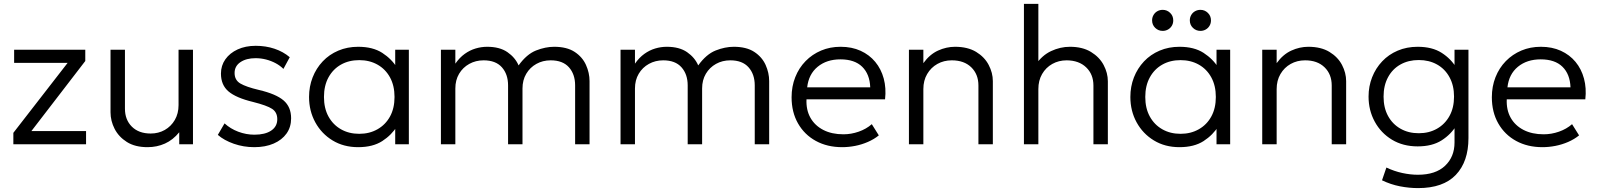

<svg xmlns="http://www.w3.org/2000/svg" viewBox="-20 -740 8194 985"><path d="M48.5 0V-58.5L327 -417.5H52.5V-485H417.5V-427L141 -67.5H421.5V0Z M737 15Q673 15 631 -11.5Q589 -38 568 -79Q547 -120 547 -164V-485H621V-182.5Q621 -125.5 656.5 -90.2Q692 -55 753 -55Q793 -55 825.2 -73.2Q857.5 -91.5 876.8 -124.5Q896 -157.5 896 -201V-485H970V0H899.5V-61.5Q867.5 -22 826.2 -3.5Q785 15 737 15Z M1284.5 15Q1229.5 15 1179.5 -2.5Q1129.5 -20 1097.5 -48L1132 -107Q1162 -79.5 1202.5 -64.2Q1243 -49 1285 -49Q1340 -49 1371.2 -70Q1402.5 -91 1402.5 -128.5Q1402.5 -164 1376 -181.5Q1349.5 -199 1278 -217Q1191 -238 1152.2 -271Q1113.5 -304 1113.5 -362.5Q1113.5 -403.5 1136.2 -435.8Q1159 -468 1199.2 -486.5Q1239.5 -505 1292 -505Q1343.5 -505 1388.2 -490Q1433 -475 1466.5 -446.5L1434 -386.5Q1417 -403.5 1394 -415.8Q1371 -428 1344.8 -434.8Q1318.5 -441.5 1291 -441.5Q1243.5 -441.5 1213.5 -421.2Q1183.5 -401 1183.5 -365.5Q1183.5 -329 1213.2 -311.5Q1243 -294 1308.5 -278.5Q1396 -258 1434.8 -224.8Q1473.5 -191.5 1473.5 -133Q1473.5 -88 1450 -55Q1426.5 -22 1384 -3.5Q1341.5 15 1284.5 15Z M1817.5 15Q1743 15 1686.2 -19.5Q1629.5 -54 1597.5 -112.5Q1565.5 -171 1565.5 -242.5Q1565.5 -296 1583.8 -342.8Q1602 -389.5 1635.5 -425Q1669 -460.5 1715.5 -480.2Q1762 -500 1817.5 -500Q1892.5 -500 1941 -468.8Q1989.5 -437.5 2018.5 -390.5L2007.5 -374.5V-485H2077.5V0H2007.5V-110.5L2018.5 -94.5Q1989.5 -47.5 1941 -16.2Q1892.5 15 1817.5 15ZM1823 -53.5Q1875.5 -53.5 1916.5 -76.8Q1957.5 -100 1980.8 -142.2Q2004 -184.5 2004 -242.5Q2004 -300.5 1980.8 -343Q1957.5 -385.5 1916.5 -408.5Q1875.5 -431.5 1823 -431.5Q1770 -431.5 1729.2 -408.5Q1688.5 -385.5 1665.2 -343Q1642 -300.5 1642 -242.5Q1642 -184.5 1665.2 -142.2Q1688.5 -100 1729.2 -76.8Q1770 -53.5 1823 -53.5Z M2242 0V-485H2316V-413.5Q2337.5 -444.5 2364 -463.5Q2390.5 -482.5 2419.8 -491.2Q2449 -500 2479.5 -500Q2543.5 -500 2583.2 -472.5Q2623 -445 2640.5 -404.5Q2682 -462 2730 -481Q2778 -500 2823 -500Q2888 -500 2928 -473.8Q2968 -447.5 2986.2 -406.8Q3004.5 -366 3004.5 -324V0H2930.5V-302Q2930.5 -359 2898.8 -394.8Q2867 -430.5 2805 -430.5Q2764.5 -430.5 2731.8 -412.2Q2699 -394 2679.8 -361.5Q2660.5 -329 2660.5 -286V0H2586.5V-302Q2586.5 -359 2554.8 -394.8Q2523 -430.5 2461 -430.5Q2420.5 -430.5 2387.5 -412.2Q2354.5 -394 2335.2 -361.5Q2316 -329 2316 -286V0Z M3163.5 0V-485H3237.5V-413.5Q3259 -444.5 3285.5 -463.5Q3312 -482.5 3341.2 -491.2Q3370.5 -500 3401 -500Q3465 -500 3504.8 -472.5Q3544.5 -445 3562 -404.5Q3603.5 -462 3651.5 -481Q3699.5 -500 3744.5 -500Q3809.5 -500 3849.5 -473.8Q3889.5 -447.5 3907.8 -406.8Q3926 -366 3926 -324V0H3852V-302Q3852 -359 3820.2 -394.8Q3788.5 -430.5 3726.5 -430.5Q3686 -430.5 3653.2 -412.2Q3620.5 -394 3601.2 -361.5Q3582 -329 3582 -286V0H3508V-302Q3508 -359 3476.2 -394.8Q3444.5 -430.5 3382.5 -430.5Q3342 -430.5 3309 -412.2Q3276 -394 3256.8 -361.5Q3237.5 -329 3237.5 -286V0Z M4300.5 15Q4224 15 4165.5 -17Q4107 -49 4074 -106.8Q4041 -164.5 4041 -241Q4041 -296.5 4059.8 -344Q4078.5 -391.5 4112.8 -426.5Q4147 -461.5 4192.8 -480.8Q4238.5 -500 4292.5 -500Q4350 -500 4395 -479.5Q4440 -459 4470.2 -422.5Q4500.5 -386 4513.8 -336.8Q4527 -287.5 4520.5 -230.5H4117.5Q4115 -176.5 4137.5 -136.2Q4160 -96 4203.5 -73.5Q4247 -51 4307 -51Q4346.5 -51 4385.2 -64.5Q4424 -78 4452.5 -103L4488.5 -45.5Q4464 -25.5 4432.2 -11.8Q4400.5 2 4366.8 8.5Q4333 15 4300.5 15ZM4121 -292H4444.5Q4442 -359.5 4403.2 -397.5Q4364.5 -435.5 4291.5 -435.5Q4221 -435.5 4174.8 -397.5Q4128.5 -359.5 4121 -292Z M4643 0V-485H4717V-416Q4749.5 -461 4792.2 -480.5Q4835 -500 4879.5 -500Q4944.5 -500 4987.8 -473.8Q5031 -447.5 5052.2 -406.8Q5073.5 -366 5073.5 -324V0H4999.5V-301.5Q4999.5 -359 4962.8 -394.8Q4926 -430.5 4863 -430.5Q4822 -430.5 4789 -412Q4756 -393.5 4736.5 -360.2Q4717 -327 4717 -283V0Z M5233 0V-720H5307V-392.5L5292.5 -407Q5325.5 -456 5372.5 -478Q5419.5 -500 5469 -500Q5533.5 -500 5577 -473.5Q5620.5 -447 5642 -406.2Q5663.5 -365.5 5663.5 -323V0H5589.5V-301Q5589.5 -358.5 5552.5 -394.2Q5515.5 -430 5452.5 -430.5Q5411.5 -430.5 5378.5 -412Q5345.5 -393.5 5326.2 -360.2Q5307 -327 5307 -283V0Z M6031 15Q5956.5 15 5899.8 -19.5Q5843 -54 5811 -112.5Q5779 -171 5779 -242.5Q5779 -296 5797.2 -342.8Q5815.5 -389.5 5849 -425Q5882.5 -460.5 5929 -480.2Q5975.5 -500 6031 -500Q6106 -500 6154.5 -468.8Q6203 -437.5 6232 -390.5L6221 -374.5V-485H6291V0H6221V-110.5L6232 -94.5Q6203 -47.5 6154.5 -16.2Q6106 15 6031 15ZM6036.5 -53.5Q6089 -53.5 6130 -76.8Q6171 -100 6194.2 -142.2Q6217.5 -184.5 6217.5 -242.5Q6217.5 -300.5 6194.2 -343Q6171 -385.5 6130 -408.5Q6089 -431.5 6036.5 -431.5Q5983.5 -431.5 5942.8 -408.5Q5902 -385.5 5878.8 -343Q5855.5 -300.5 5855.5 -242.5Q5855.5 -184.5 5878.8 -142.2Q5902 -100 5942.8 -76.8Q5983.5 -53.5 6036.5 -53.5ZM5945 -581.5Q5922.5 -581.5 5906.5 -597Q5890.5 -612.5 5890.5 -635.5Q5890.5 -650.5 5897.8 -663Q5905 -675.5 5917.5 -682.5Q5930 -689.5 5945 -689.5Q5967 -689.5 5983 -674Q5999 -658.5 5999 -635.5Q5999 -620 5991.8 -607.8Q5984.5 -595.5 5972 -588.5Q5959.5 -581.5 5945 -581.5ZM6138.5 -581.5Q6116 -581.5 6100 -597Q6084 -612.5 6084 -635.5Q6084 -650.5 6091.2 -663Q6098.5 -675.5 6111 -682.5Q6123.5 -689.5 6138.5 -689.5Q6160.5 -689.5 6176.5 -674Q6192.5 -658.5 6192.5 -635.5Q6192.5 -620 6185.2 -607.8Q6178 -595.5 6165.5 -588.5Q6153 -581.5 6138.5 -581.5Z M6455.5 0V-485H6529.5V-416Q6562 -461 6604.8 -480.5Q6647.5 -500 6692 -500Q6757 -500 6800.2 -473.8Q6843.5 -447.5 6864.8 -406.8Q6886 -366 6886 -324V0H6812V-301.5Q6812 -359 6775.2 -394.8Q6738.5 -430.5 6675.5 -430.5Q6634.5 -430.5 6601.5 -412Q6568.5 -393.5 6549 -360.2Q6529.5 -327 6529.5 -283V0Z M7255 225Q7209.5 225 7162 215.8Q7114.5 206.5 7070 185L7092.5 119.5Q7132.5 138.5 7174 147.5Q7215.5 156.5 7254 156.5Q7345 156.5 7393.5 110.5Q7442 64.5 7442 -9V-114.5L7453 -98.5Q7424.5 -51 7376 -20Q7327.5 11 7253 11Q7178 11 7121.2 -23.2Q7064.5 -57.5 7032.8 -115.8Q7001 -174 7001 -244.5Q7001 -297 7019.2 -343.5Q7037.5 -390 7070.8 -425.2Q7104 -460.5 7150.5 -480.2Q7197 -500 7253 -500Q7327.5 -500 7376 -469Q7424.5 -438 7453 -390L7442 -374.5V-485H7513.5V-31.5Q7513.5 89 7448.8 157Q7384 225 7255 225ZM7258.5 -56.5Q7311.5 -56.5 7352.2 -79.8Q7393 -103 7416.2 -145Q7439.5 -187 7439.5 -244.5Q7439.5 -301.5 7416.2 -344Q7393 -386.5 7352.2 -409.2Q7311.5 -432 7258.5 -432Q7205.5 -432 7164.8 -409.2Q7124 -386.5 7101 -344Q7078 -301.5 7078 -244.5Q7078 -187 7101 -145Q7124 -103 7164.8 -79.8Q7205.5 -56.5 7258.5 -56.5Z M7893 15Q7816.5 15 7758 -17Q7699.5 -49 7666.5 -106.8Q7633.5 -164.5 7633.5 -241Q7633.5 -296.5 7652.2 -344Q7671 -391.5 7705.2 -426.5Q7739.5 -461.5 7785.2 -480.8Q7831 -500 7885 -500Q7942.5 -500 7987.5 -479.5Q8032.5 -459 8062.8 -422.5Q8093 -386 8106.2 -336.8Q8119.5 -287.5 8113 -230.5H7710Q7707.5 -176.5 7730 -136.2Q7752.5 -96 7796 -73.5Q7839.5 -51 7899.5 -51Q7939 -51 7977.8 -64.5Q8016.5 -78 8045 -103L8081 -45.5Q8056.5 -25.5 8024.8 -11.8Q7993 2 7959.2 8.5Q7925.5 15 7893 15ZM7713.5 -292H8037Q8034.5 -359.5 7995.8 -397.5Q7957 -435.5 7884 -435.5Q7813.5 -435.5 7767.2 -397.5Q7721 -359.5 7713.5 -292Z"/></svg>

Font: Geologica Cursive ExtraLight
Style: Regular
Weight: 250
Designer: Sindre Bremnes, Frode Helland
Foundry: Monokrom Skriftforlag AS
Version: Version 1.010;gftools[0.9.28]